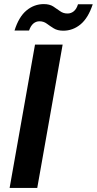

<svg xmlns="http://www.w3.org/2000/svg" viewBox="-20 -918 473 938"><path d="M27 0 151 -700H286L162 0ZM51 -769Q72 -836 109.5 -867Q147 -898 194 -898Q222 -898 240 -886.5Q258 -875 273.5 -863.5Q289 -852 310 -852Q327 -852 340.5 -863Q354 -874 361 -897H433Q411 -830 373.5 -799Q336 -768 289 -768Q261 -768 242.5 -779.5Q224 -791 208.5 -802.5Q193 -814 173 -814Q156 -814 143 -803Q130 -792 122 -769Z"/></svg>

Font: DM Sans 11pt
Style: Bold Italic
Weight: 700
Italic angle: -10°
Version: Version 4.004;gftools[0.9.30]